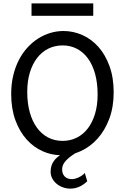

<svg xmlns="http://www.w3.org/2000/svg" viewBox="-20 -909 753 1139"><path d="M426.8 0Q388.7 23.9 368.7 46.6Q348.6 69.3 348.6 95.2Q348.6 123 364.3 138.4Q379.9 153.8 407.2 153.8Q415 153.8 425.3 151.1Q435.5 148.4 446 143.6Q456.5 138.7 466.3 132.1Q476.1 125.5 482.9 117.2L497.6 166Q476.1 187.5 450.4 198.7Q424.8 210 397.5 210Q375 210 354 202.6Q333 195.3 316.7 181.9Q300.3 168.5 290.3 150.1Q280.3 131.8 280.3 109.9Q280.3 71.8 300.3 44.9Q314 26.4 336.4 11.7Q282.7 10.3 233.4 -11.7Q179.2 -35.6 137.7 -82Q96.2 -128.4 71.3 -196Q46.4 -263.7 46.4 -351.6Q46.4 -410.2 58.3 -460.4Q70.3 -510.7 91.6 -552.2Q112.8 -593.8 142.1 -626Q171.4 -658.2 205.8 -680.2Q240.2 -702.1 278.6 -713.6Q316.9 -725.1 356.4 -725.1Q414.6 -725.1 468.5 -701.2Q522.5 -677.2 563.7 -630.9Q605 -584.5 629.6 -516.8Q654.3 -449.2 654.3 -361.3Q654.3 -273.4 628.2 -204.1Q602.1 -134.8 558.8 -86.7Q515.6 -38.6 460.4 -13.2Q443.4 -5.4 426.3 0ZM559.1 -349.1Q559.1 -416.5 544.2 -470.5Q529.3 -524.4 502 -562Q474.6 -599.6 436.3 -619.6Q397.9 -639.6 351.6 -639.6Q305.2 -639.6 266.6 -620.4Q228 -601.1 200.2 -565.2Q172.4 -529.3 157 -478.3Q141.6 -427.2 141.6 -363.8Q141.6 -296.9 156.5 -243.2Q171.4 -189.5 199 -151.6Q226.6 -113.8 265.1 -93.5Q303.7 -73.2 351.6 -73.2Q396.5 -73.2 434.6 -92Q472.7 -110.8 500.2 -146.2Q527.8 -181.6 543.5 -232.9Q559.1 -284.2 559.1 -349.1ZM167 -888.7H533.2V-815.4H167Z"/></svg>

Font: Andika Am
Style: Regular
Weight: 400
Designer: Victor Gaultney, Annie Olsen, Julie Remington, Don Collingsworth, Eric Hays, Becca Hirsbrunner
Foundry: SIL International
Version: Version 5.000